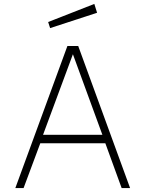

<svg xmlns="http://www.w3.org/2000/svg" viewBox="-20 -957 740 977"><path d="M460 -937 225 -845 235 -814 474 -892ZM58 0H100L185 -228H516L599 0H642L378 -723H323ZM199 -271 351 -681 501 -271Z"/></svg>

Font: United Sans Thin
Style: Regular
Weight: 100
Designer: Pablo Impallari, Rodrigo Fuenzalida (Modified by Dan O. Williams)
Version: Version 1.000;PS 001.000;hotconv 1.0.88;makeotf.lib2.5.64775